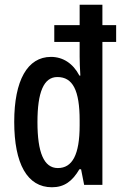

<svg xmlns="http://www.w3.org/2000/svg" viewBox="-20 -780 513 810"><path d="M199 10C251 10 285 -15 315 -66H322L335 0H412V-603H470V-674H412V-760H316V-674H209V-603H316V-540C316 -520 317 -493 319 -461H315C288 -513 245 -540 195 -540C96 -540 40 -441 40 -266C40 -89 95 10 199 10ZM224 -71C165 -71 138 -137 138 -265C138 -390 164 -455 222 -455C287 -455 316 -399 316 -272V-251C316 -127 285 -71 224 -71Z"/></svg>

Font: Noto Sans Arabic ExtCond Med
Style: Regular
Weight: 500
Width: 2
Designer: Monotype Design Team, Nadine Chahine, Nizar Qandah and Khaled Hosny
Foundry: Monotype Imaging Inc.
Version: Version 2.012